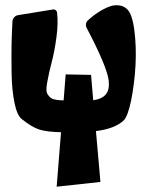

<svg xmlns="http://www.w3.org/2000/svg" viewBox="-20 -494 559 728"><path d="M48.3 -436.5 180.2 -458Q180.7 -458 181.6 -458.3Q182.6 -458.5 182.6 -458.5Q187.5 -458.5 191.7 -455.1Q195.8 -451.7 196.3 -446.8Q201.2 -406.2 194.1 -353.3Q187 -300.3 176.5 -260.3Q166 -220.2 159.7 -185.8Q153.3 -151.4 158.2 -141.1Q166.5 -124.5 178.7 -119.4Q190.9 -114.3 221.2 -113.3L229 -211.9L325.2 -210L333.5 -113.8Q368.2 -119.1 382.1 -137.2Q396 -155.3 392.1 -189Q385.7 -241.2 308.6 -388.2Q305.7 -394 305.7 -399.4Q305.7 -410.2 313.5 -417Q324.2 -426.8 335.9 -435.8Q347.7 -444.8 365.2 -455.1Q382.8 -465.3 398.4 -470.5Q414.1 -475.6 431.2 -473.6Q448.2 -471.7 460.9 -460.4Q481.4 -442.4 489.5 -378.7Q497.6 -314.9 493.7 -245.1Q489.7 -175.3 477.3 -113.8Q464.8 -52.2 448.2 -36.6Q414.1 -5.4 343.8 2.9L360.8 195.8L194.8 213.9L211.4 7.3Q158.2 6.3 129.4 -2.7Q100.6 -11.7 62 -43Q44.4 -57.1 34.7 -105.2Q24.9 -153.3 23.9 -218.5Q22.9 -283.7 23.9 -327.6Q24.9 -371.6 27.3 -413.6Q27.8 -421.9 33.9 -428.5Q40 -435.1 48.3 -436.5Z"/></svg>

Font: Some Time Later
Style: Regular
Weight: 400
Version: Version 003.300